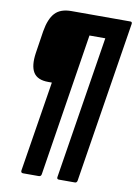

<svg xmlns="http://www.w3.org/2000/svg" viewBox="-95 -744 704 991"><g transform="rotate(10 257.5 -249.0)"><path d="M97 185Q85 185 86 173L162 -302H143Q86 -302 65 -336Q44 -370 54 -438L72 -555Q83 -621 111.5 -652Q140 -683 197 -683H506Q517 -683 515 -671L381 173Q379 185 368 185H285Q273 185 275 173L394 -575H311L193 173Q191 185 179 185Z"/></g></svg>

Font: Sofia Sans Condensed ExtraBold
Style: Italic
Weight: 800
Italic angle: -9°
Version: Version 4.100